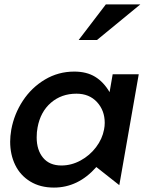

<svg xmlns="http://www.w3.org/2000/svg" viewBox="-20 -838 670 869"><path d="M326 -414Q384 -414 419 -376Q454 -338 454 -282Q454 -267 451 -252Q443 -209 414.5 -171.5Q386 -134 344.5 -111.5Q303 -89 258 -89Q204 -89 175 -124Q146 -159 146 -216Q146 -241 150 -261Q163 -332 210.5 -373Q258 -414 326 -414ZM608 -502H490L476 -421Q449 -467 410.5 -490.5Q372 -514 316 -514Q244 -514 183.5 -478Q123 -442 83.5 -382Q44 -322 31 -251Q26 -221 26 -197Q26 -138 49 -91Q72 -44 117 -16.5Q162 11 224 11Q334 11 416 -82L520 0ZM336 -657H419L615 -818H459Z"/></svg>

Font: Geom Medium
Style: Italic
Weight: 500
Italic angle: -10°
Version: Version 1.102